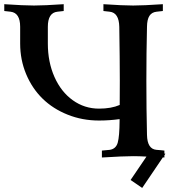

<svg xmlns="http://www.w3.org/2000/svg" viewBox="-20 -754 824 921"><path d="M209.5 -625.5V-544.9Q209.5 -456.5 241.2 -385Q272.9 -313.5 329.1 -273.2Q385.3 -232.9 455.1 -232.9Q513.7 -232.9 554.2 -250.5Q554.7 -285.2 554.7 -366.2Q554.7 -470.7 552.2 -625.5Q550.8 -692.9 506.3 -697.8L476.1 -701.2V-733.9Q570.3 -727.5 618.7 -727.5Q667 -727.5 761.2 -733.9V-701.2L731 -697.8Q708 -695.3 696.8 -678Q685.5 -660.6 685.1 -625.5Q682.1 -501.5 682.1 -366.2Q682.1 -231 685.1 -106.9Q686.5 -38.6 731 -35.2Q734.4 -35.2 749.8 -33.7Q765.1 -32.2 768.6 -31.7V-17.1L773.4 -16.6L768.6 -9.3V1.5Q766.1 1 761.2 1L662.1 147.5L606.4 109.4L682.6 -2.9Q647.9 -4.9 618.7 -4.9Q572.3 -4.9 468.8 1.5V-31.7L506.3 -35.2Q536.1 -39.6 544.7 -69.6Q553.2 -99.6 553.7 -174.8V-182.6Q504.4 -175.8 455.1 -175.8Q375 -175.8 304.7 -203.9Q234.4 -231.9 184.3 -280.8Q134.3 -329.6 105.5 -398.2Q76.7 -466.8 76.7 -544.9V-625.5Q76.7 -692.4 30.8 -697.8L0.5 -701.2V-733.9Q94.7 -727.5 143.1 -727.5Q191.4 -727.5 285.6 -733.9V-701.2L255.4 -697.8Q209.5 -692.9 209.5 -625.5Z"/></svg>

Font: Flanker
Style: Bold
Weight: 700
Designer: Flanker
Foundry: Flanker
Version: Version 2.021